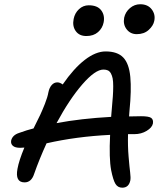

<svg xmlns="http://www.w3.org/2000/svg" viewBox="-20 -892 766 900"><path d="M621.1 -731.9Q591.3 -731.9 573.7 -754.6Q556.2 -777.3 562 -809.1Q567.9 -835.9 589.1 -854Q610.4 -872.1 637.2 -872.1Q672.9 -872.1 691.2 -848.1Q709.5 -824.2 703.1 -793.9Q698.7 -771.5 677 -751.7Q655.3 -731.9 621.1 -731.9ZM384.8 -723.1Q351.6 -723.1 335 -746.3Q318.4 -769.5 325.2 -803.2Q330.6 -830.6 350.1 -848.9Q369.6 -867.2 396 -867.2Q436.5 -867.2 454.3 -843.8Q472.2 -820.3 465.8 -787.1Q460.4 -759.8 439.5 -741.5Q418.5 -723.1 384.8 -723.1ZM74.2 -199.2Q50.8 -199.2 40.3 -208.5Q29.8 -217.8 32.2 -232.9Q38.1 -258.8 69.8 -269Q107.4 -282.7 137.2 -290Q160.2 -335.9 168.7 -354Q177.2 -372.1 190.2 -404.5Q203.1 -437 207 -460Q211.4 -481 222.4 -493.4Q233.4 -505.9 249 -505.9Q260.7 -505.9 273.9 -496.1Q325.7 -571.3 377.2 -611.1Q428.7 -650.9 475.1 -650.9Q530.8 -650.9 557.9 -622.3Q585 -593.8 590.8 -531.7Q596.7 -469.7 586.9 -372.1Q586.4 -367.7 585.9 -359.1Q585.4 -350.6 585 -346.2Q604 -347.2 641.1 -347.2Q677.2 -347.2 688.5 -339.4Q699.7 -331.5 696.8 -313Q692.9 -293.9 667.5 -278.6Q642.1 -263.2 609.9 -263.2H580.1Q578.6 -206.5 582.8 -157.7Q586.9 -108.9 590.1 -83.5Q593.3 -58.1 590.8 -45.9Q583.5 -12.2 553.2 -12.2Q532.2 -12.2 521.2 -30Q510.3 -47.9 501 -94.2Q490.7 -148.4 496.1 -259.8Q337.4 -252 198.2 -220.2Q164.1 -145.5 140.1 -77.1Q127.4 -37.1 95.2 -37.1Q49.8 -37.1 62 -101.1Q68.8 -139.2 94.2 -200.2Q88.4 -199.2 74.2 -199.2ZM464.8 -565.9Q426.3 -565.9 366 -496.6Q305.7 -427.2 245.1 -314.9Q359.4 -336.4 501 -344.2Q501.5 -350.6 502.4 -361.6Q503.4 -372.6 503.9 -378.9Q507.3 -415.5 509 -440.4Q510.7 -465.3 510.7 -488Q510.7 -510.7 508.1 -524.2Q505.4 -537.6 500 -547.6Q494.6 -557.6 486.1 -561.8Q477.5 -565.9 464.8 -565.9Z"/></svg>

Font: Shantell Sans Irregular
Style: Italic
Weight: 400
Italic angle: -11.31°
Designer: Stephen Nixon, Anya Danilova, Shantell Martin
Foundry: Arrow Type
Version: Version 1.006;[9816181b4]